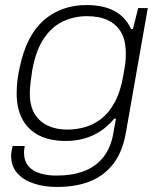

<svg xmlns="http://www.w3.org/2000/svg" viewBox="-20 -558 631 760"><path d="M205 182Q155 182 114 168.5Q73 155 48.5 127.5Q24 100 24 57Q24 50 25.5 41Q27 32 30 20H78Q77 27 76 33Q75 39 75 45Q75 79 92.5 99.5Q110 120 139.5 128.5Q169 137 203 137Q267 137 313.5 119Q360 101 389.5 63.5Q419 26 429 -32Q431 -47 434 -60.5Q437 -74 439 -88H432Q407 -58 377 -38.5Q347 -19 313 -9.5Q279 0 240 0Q177 0 133.5 -22.5Q90 -45 68 -87Q46 -129 46 -188Q46 -214 49 -239.5Q52 -265 58 -291Q84 -417 153 -477.5Q222 -538 323 -538Q388 -538 432 -515Q476 -492 499 -443H506L527 -526H565L479 -37Q467 38 431.5 86.5Q396 135 339.5 158.5Q283 182 205 182ZM246 -45Q281 -45 315.5 -54.5Q350 -64 380.5 -87.5Q411 -111 434 -153Q457 -195 468 -259Q472 -281 474.5 -297Q477 -313 477.5 -325Q478 -337 478 -346Q478 -398 459.5 -430Q441 -462 407 -478Q373 -494 324 -494Q276 -494 232 -474.5Q188 -455 155.5 -408.5Q123 -362 108 -282Q104 -257 102 -240Q100 -223 99 -211Q98 -199 98 -189Q98 -139 117 -107.5Q136 -76 169.5 -60.5Q203 -45 246 -45Z"/></svg>

Font: Archivo SemiExpanded Thin
Style: Italic
Weight: 250
Width: 6
Italic angle: -10°
Designer: Hector Gatti
Foundry: Omnibus-Type
Version: Version 2.001